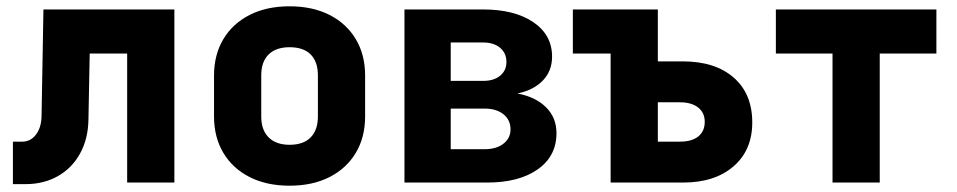

<svg xmlns="http://www.w3.org/2000/svg" viewBox="-20 -580 3040 610"><path d="M21 5V-130H51Q77 -130 94 -152Q111 -174 112 -210L118 -550H534V0H384V-410H265L261 -200Q260 -139 234.5 -92.5Q209 -46 164 -20.5Q119 5 61 5Z M660 -210V-340Q660 -406 689.5 -455.5Q719 -505 773 -532.5Q827 -560 900 -560Q973 -560 1027 -532.5Q1081 -505 1110.5 -455.5Q1140 -406 1140 -340V-210Q1140 -144 1110.5 -94.5Q1081 -45 1027 -17.5Q973 10 900 10Q827 10 773 -17.5Q719 -45 689.5 -94.5Q660 -144 660 -210ZM990 -210V-340Q990 -384 967 -407Q944 -430 900 -430Q857 -430 833.5 -407Q810 -384 810 -340V-210Q810 -167 833.5 -143.5Q857 -120 900 -120Q944 -120 967 -143.5Q990 -167 990 -210Z M1748 -157Q1748 -84 1688.5 -42Q1629 0 1527 0H1265V-550H1514Q1615 -550 1674.5 -509.5Q1734 -469 1734 -400Q1734 -355 1705 -324.5Q1676 -294 1624 -283Q1682 -272 1715 -239Q1748 -206 1748 -157ZM1412 -445V-323H1515Q1549 -323 1569 -339.5Q1589 -356 1589 -383Q1589 -411 1569 -428Q1549 -445 1515 -445ZM1520 -106Q1557 -106 1579.5 -123.5Q1602 -141 1602 -169Q1602 -199 1579.5 -217Q1557 -235 1520 -235H1412V-106Z M1920 0V-410H1800V-550H2070V-385H2149Q2252 -385 2311 -333.5Q2370 -282 2370 -191Q2370 -103 2310.5 -51.5Q2251 0 2150 0ZM2140 -130Q2178 -130 2198.5 -146.5Q2219 -163 2219 -193Q2219 -222 2198 -238.5Q2177 -255 2140 -255H2070V-130Z M2775 0H2625V-410H2445V-550H2955V-410H2775Z"/></svg>

Font: JetBrains Mono Extra Bold
Style: Regular
Weight: 800
Monospace: yes
Designer: Philipp Nurullin, Konstantin Bulenkov
Foundry: JetBrains
Version: 2.002